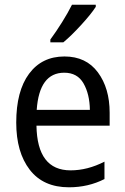

<svg xmlns="http://www.w3.org/2000/svg" viewBox="-20 -786 531 816"><path d="M286 -766Q269 -732 244 -692Q219 -652 194 -618V-606H249Q282 -633 325 -680Q368 -727 387 -757V-766ZM49 -265Q49 -139 106.5 -64.5Q164 10 273 10Q355 10 424 -25V-99Q352 -62 280 -62Q138 -62 135 -252H446V-307Q446 -411 396 -478.5Q346 -546 254 -546Q158 -546 103.5 -472.5Q49 -399 49 -265ZM362 -319H136Q147 -477 253 -477Q309 -477 335 -431.5Q361 -386 362 -319Z"/></svg>

Font: Noto Sans UI SemiCondensed
Style: Regular
Weight: 400
Width: 4
Designer: Monotype Design Team
Foundry: Monotype Imaging Inc.
Version: 1.001